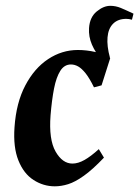

<svg xmlns="http://www.w3.org/2000/svg" viewBox="-20 -641 490 676"><path d="M367.2 -437.5 339.6 -427.4Q315.9 -455.7 303.7 -483.9Q291.5 -512.1 293.5 -542.4Q296.1 -580.4 320.2 -600.4Q344.4 -620.5 368.4 -620.5Q387.2 -620.5 405.2 -613.1Q423.1 -605.6 450 -592.9L444.6 -571.6Q439.2 -573.1 434.1 -573.9Q429 -574.6 424.4 -574.6Q395.4 -574.6 378.3 -557.6Q361.2 -540.5 358.6 -509.7Q355.9 -479 367.2 -437.5ZM173 15Q132.7 15 98.1 -7.3Q63.4 -29.6 44.8 -76.1Q26.1 -122.5 31.1 -193.1Q37.1 -279.6 69.1 -340.2Q101 -400.9 149.5 -432.9Q198 -465 254.1 -465Q284.9 -465 315.8 -457.9Q346.7 -450.9 368 -436.1L337.6 -340.5L310.9 -333.5Q295.2 -365.5 281.5 -382.8Q267.7 -400 255.3 -407Q242.9 -414 229.7 -414Q206.5 -414 192.4 -391.7Q178.2 -369.5 170.3 -329.4Q162.4 -289.2 158 -235Q151.5 -149.6 175.7 -107.4Q199.9 -65.1 235 -65.1Q255 -65.1 277.5 -77.8Q300 -90.5 327.9 -115.9L346 -86Q306 -43.9 275.2 -22.1Q244.5 -0.2 220.1 7.4Q195.7 15 173 15Z"/></svg>

Font: Ancizar Serif Light
Style: Italic
Weight: 300
Italic angle: -4°
Designer: Cesar Puertas, Viviana Monsalve, Julian Moncada, Julian Prieto, Jose Castro, Felipe Aragon, Mariel Hernandez, Sara Alarc
Version: Version 8.100